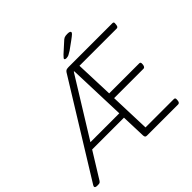

<svg xmlns="http://www.w3.org/2000/svg" viewBox="-223 -1078 1293 1293"><g transform="rotate(-45 423.5 -431.0)"><path d="M3 2Q-8 2 -13 -1Q-18 -4 -18 -9Q-18 -12 -16.5 -14.5Q-15 -17 -14 -20L396 -684Q400 -690 404.5 -693.5Q409 -697 415 -698.5Q421 -700 430 -700H849Q856 -700 859 -696Q862 -692 860 -682L859 -672Q858 -663 854 -658.5Q850 -654 844 -654H489L499 -381H785Q792 -381 795 -377Q798 -373 797 -363L796 -353Q794 -344 790 -339.5Q786 -335 780 -335H500L510 -46H780Q787 -46 790 -42Q793 -38 792 -28L791 -18Q790 -9 785.5 -4.5Q781 0 775 0H478Q468 0 464.5 -4.5Q461 -9 460 -18L438 -653H434L37 -11Q31 -2 25.5 0Q20 2 9 2ZM132 -195 137 -238H487L482 -195ZM463 -752Q457 -752 452.5 -754Q448 -756 448 -760Q448 -764 453.5 -769.5Q459 -775 467 -784L530 -841Q544 -855 554 -859.5Q564 -864 583 -864Q597 -864 604 -861Q611 -858 611 -852Q611 -847 602.5 -839Q594 -831 568 -812L514 -773Q497 -762 486.5 -757Q476 -752 463 -752Z"/></g></svg>

Font: Asap ExtraLight
Style: Italic
Weight: 250
Italic angle: -6°
Version: Version 3.001